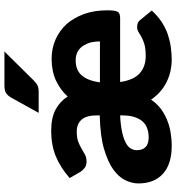

<svg xmlns="http://www.w3.org/2000/svg" viewBox="15 -791 784 854"><g transform="rotate(-90 407.0 -364.0)"><path d="M320.8 -213.4V-221.7Q277.3 -219.7 244.6 -212.4Q217.3 -206.5 196.8 -195.3Q180.2 -186.5 172.9 -173.3Q166 -160.6 166 -147.9Q166 -121.1 180.7 -107.9Q194.3 -94.7 223.1 -94.7Q244.6 -94.7 262.2 -101.1Q280.3 -106.9 293 -121.1Q306.6 -136.2 313.5 -158.2Q320.8 -180.7 320.8 -213.4ZM467.8 -311.5H649.9Q649.9 -328.6 646 -349.6Q642.1 -366.2 631.8 -383.8Q622.1 -399.9 606 -409.7Q588.9 -419.4 565.9 -419.4Q521.5 -419.4 498.5 -392.1Q474.6 -364.3 467.8 -311.5ZM753.9 -221.7H469.2Q478 -161.6 507.8 -134.8Q537.6 -107.9 584 -107.9Q617.2 -107.9 637.7 -113.8Q654.3 -118.7 669.9 -127Q673.8 -128.9 691.9 -140.1Q700.7 -146 713.9 -146Q735.4 -146 745.1 -132.3L787.1 -81.1Q764.6 -55.7 735.8 -36.6Q706.5 -18.1 680.2 -9.3Q651.9 0 623.5 3.9Q593.3 7.8 568.8 7.8Q544.4 7.8 518.6 2.4Q496.6 -2 470.7 -14.2Q448.7 -24.4 427.7 -42.5Q407.2 -60.1 390.6 -84Q375 -60.5 352.5 -42.5Q330.1 -25.4 303.7 -14.2Q275.4 -2.4 247.1 2.4Q215.8 7.8 185.1 7.8Q104.5 7.8 61.5 -30.8Q18.1 -69.8 18.1 -140.6Q18.1 -168.5 32.2 -198.2Q45.9 -227.5 80.6 -252.4Q112.8 -275.9 173.3 -293.9Q230 -310.1 320.8 -312.5V-324.2Q320.8 -370.6 302.7 -392.1Q283.7 -414.6 249 -414.6Q221.2 -414.6 204.1 -408.2Q187.5 -401.9 172.9 -393.1Q154.3 -382.3 146 -377.9Q133.3 -371.1 115.2 -371.1Q98.6 -371.1 87.9 -378.9Q76.2 -387.7 69.8 -397.9L42 -446.3Q91.3 -488.8 140.1 -508.3Q189.9 -528.3 252 -528.3Q309.6 -528.3 346.7 -508.8Q382.8 -489.3 404.8 -455.1Q433.1 -486.8 476.1 -507.3Q517.6 -526.4 573.2 -526.4Q619.1 -526.4 658.7 -508.8Q698.2 -491.2 727.1 -459.5Q754.4 -428.7 772 -381.3Q788.1 -335.9 788.1 -278.8Q788.1 -261.7 786.6 -250.5Q785.2 -238.8 781.7 -232.9Q778.3 -226.6 771 -224.1Q763.7 -221.7 753.9 -221.7ZM455.1 -736.3H605L475.1 -605Q463.4 -593.3 453.1 -588.9Q443.4 -584 424.8 -584H332L399.9 -706.5Q407.7 -720.2 419.9 -729Q430.7 -736.3 455.1 -736.3Z"/></g></svg>

Font: Lato-ExtraBold
Style: Regular
Weight: 500
Designer: Lukasz Dziedzic with Adam Twardoch and Botio Nikoltchev
Foundry: tyPoland Lukasz Dziedzic
Version: ""